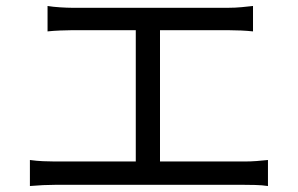

<svg xmlns="http://www.w3.org/2000/svg" viewBox="-20 -660 996 642"><path d="M164 -42Q145 -42 124 -41Q103 -40 80 -38V-125Q102 -122 123.5 -121Q145 -120 164 -120H434V-559H219Q205 -559 181 -558Q157 -557 139 -555V-640Q157 -637 181 -635.5Q205 -634 219 -634H745Q766 -634 787.5 -636Q809 -638 826 -640V-555Q808 -557 786.5 -558Q765 -559 745 -559H515V-120H796Q818 -120 837.5 -121.5Q857 -123 876 -125V-38Q856 -41 833 -41.5Q810 -42 796 -42Z"/></svg>

Font: Kinto Sans
Style: Regular
Weight: 400
Designer: Authors: Ryoko NISHIZUKA  (kana & ideographs); Paul D. Hunt (Latin, Greek & Cyrillic); Wenlong ZHANG  (bopomofo); Sandol
Foundry: Adobe Systems Incorporated, ookami Inc.
Version: Version 0.001